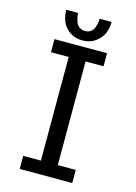

<svg xmlns="http://www.w3.org/2000/svg" viewBox="-129 -932 707 1000"><g transform="rotate(15 225.0 -432.0)"><path d="M345 -863.5Q345 -830.5 332.8 -801.5Q320.5 -772.5 291.5 -751.8Q262.5 -731 221.5 -731Q180.5 -731 152 -751.8Q123.5 -772.5 111.8 -801.5Q100 -830.5 100 -863.5H164.5Q164.5 -852.5 166.5 -841Q168.5 -829.5 174 -815Q179.5 -800.5 192 -791.2Q204.5 -782 222.5 -782Q241 -782 253.5 -791.2Q266 -800.5 271.2 -815Q276.5 -829.5 278.5 -841Q280.5 -852.5 280.5 -863.5ZM364 -629.5H267V-70.5H364V0H80.5V-70.5H176V-629.5H80.5V-700H364Z"/></g></svg>

Font: League Mono Condensed
Style: Regular
Weight: 400
Width: 1
Designer: Tyler Finck
Foundry: The League of Moveable Type / Tyler Finck
Version: Version 2.210